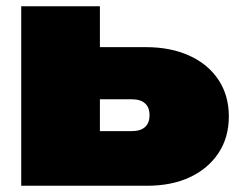

<svg xmlns="http://www.w3.org/2000/svg" viewBox="-20 -595 766 615"><path d="M48 0V-575H300V-444H447Q527 -444 587 -416.5Q647 -389 680 -339Q713 -289 713 -222Q713 -155 680 -105Q647 -55 588.5 -27.5Q530 0 451 0ZM300 -175H402Q430 -175 444.5 -188Q459 -201 459 -226Q459 -251 444.5 -264Q430 -277 402 -277H300Z"/></svg>

Font: Bounded
Style: Regular
Weight: 900
Designer: Vlad Churkin
Version: Version 1.0